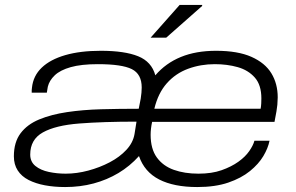

<svg xmlns="http://www.w3.org/2000/svg" viewBox="-20 -743 1194 775"><path d="M243 12Q199 12 161.5 5Q124 -2 95.5 -16.5Q67 -31 51.5 -55Q36 -79 36 -112Q36 -169 63 -205Q90 -241 138.5 -261Q187 -281 251 -290.5Q315 -300 388.5 -302Q462 -304 540 -304L548 -345Q550 -358 551 -369Q552 -380 552 -390Q552 -444 512 -464Q472 -484 375 -484Q308 -484 265.5 -472Q223 -460 201 -439Q179 -418 173 -393L169 -369H108Q108 -374 108 -379Q108 -384 109 -389Q114 -437 148.5 -470Q183 -503 243.5 -520.5Q304 -538 387 -538Q483 -538 537.5 -516Q592 -494 607 -439Q649 -488 710 -513Q771 -538 852 -538Q940 -538 995 -513.5Q1050 -489 1075.5 -447Q1101 -405 1101 -350Q1101 -339 1099.5 -320Q1098 -301 1088 -251H594Q591 -237 589.5 -224Q588 -211 588 -199Q588 -142 613 -107.5Q638 -73 681.5 -57.5Q725 -42 781 -42Q835 -42 874.5 -56Q914 -70 942 -90Q970 -110 986 -133Q1002 -156 1007 -175H1068Q1062 -145 1043 -113Q1024 -81 989 -52.5Q954 -24 901.5 -6Q849 12 776 12Q682 12 622.5 -18.5Q563 -49 541 -113Q504 -72 458 -44.5Q412 -17 358 -2.5Q304 12 243 12ZM245 -42Q290 -42 336.5 -54.5Q383 -67 423 -88Q463 -109 490 -138Q517 -167 523 -202L531 -252Q396 -252 300 -244.5Q204 -237 153 -208.5Q102 -180 102 -119Q102 -90 123 -73Q144 -56 177 -49Q210 -42 245 -42ZM603 -304H1032Q1034 -315 1034.5 -326Q1035 -337 1035 -346Q1035 -400 1008.5 -430Q982 -460 939.5 -472Q897 -484 847 -484Q790 -484 739.5 -465.5Q689 -447 653.5 -407Q618 -367 603 -304ZM588 -591 705 -723H796V-719L651 -591Z"/></svg>

Font: Archivo Expanded ExtraLight
Style: Italic
Weight: 250
Width: 7
Italic angle: -10°
Designer: Hector Gatti
Foundry: Omnibus-Type
Version: Version 2.001